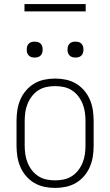

<svg xmlns="http://www.w3.org/2000/svg" viewBox="-20 -913 540 941"><path d="M250 8Q223 8 197 2.5Q171 -3 148 -16.5Q125 -30 107.5 -50.5Q90 -71 79.5 -95.5Q69 -120 65 -146.5Q61 -173 61 -200V-320Q61 -347 65 -373.5Q69 -400 79.5 -424.5Q90 -449 107.5 -469.5Q125 -490 148 -503.5Q171 -517 197 -522.5Q223 -528 250 -528Q277 -528 303 -522.5Q329 -517 352 -503.5Q375 -490 392.5 -469.5Q410 -449 420.5 -424.5Q431 -400 435 -373.5Q439 -347 439 -320V-200Q439 -173 435 -146.5Q431 -120 420.5 -95.5Q410 -71 392.5 -50.5Q375 -30 352 -16.5Q329 -3 303 2.5Q277 8 250 8ZM250 -29Q272 -29 293 -33.5Q314 -38 332 -49.5Q350 -61 363.5 -78.5Q377 -96 385 -116Q393 -136 396 -157Q399 -178 399 -200V-320Q399 -342 396 -363Q393 -384 385 -404Q377 -424 363.5 -441.5Q350 -459 332 -470.5Q314 -482 293 -486.5Q272 -491 250 -491Q228 -491 207 -486.5Q186 -482 168 -470.5Q150 -459 136.5 -441.5Q123 -424 115 -404Q107 -384 104 -363Q101 -342 101 -320V-200Q101 -178 104 -157Q107 -136 115 -116Q123 -96 136.5 -78.5Q150 -61 168 -49.5Q186 -38 207 -33.5Q228 -29 250 -29ZM350 -631Q342 -631 334.5 -633Q327 -635 321 -641Q315 -647 313 -654.5Q311 -662 311 -670Q311 -678 313 -685.5Q315 -693 321 -699Q327 -705 334.5 -707Q342 -709 350 -709Q358 -709 365.5 -707Q373 -705 379 -699Q385 -693 387 -685.5Q389 -678 389 -670Q389 -662 387 -654.5Q385 -647 379 -641Q373 -635 365.5 -633Q358 -631 350 -631ZM150 -631Q142 -631 134.5 -633Q127 -635 121 -641Q115 -647 113 -654.5Q111 -662 111 -670Q111 -678 113 -685.5Q115 -693 121 -699Q127 -705 134.5 -707Q142 -709 150 -709Q158 -709 165.5 -707Q173 -705 179 -699Q185 -693 187 -685.5Q189 -678 189 -670Q189 -662 187 -654.5Q185 -647 179 -641Q173 -635 165.5 -633Q158 -631 150 -631ZM100 -857V-893H400V-857Z"/></svg>

Font: Iosevka SS18 Extralight
Style: Regular
Weight: 200
Monospace: yes
Designer: Belleve Invis
Foundry: Belleve Invis
Version: Version 25.1.1; ttfautohint (v1.8.4)